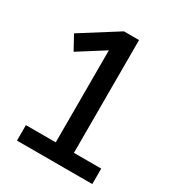

<svg xmlns="http://www.w3.org/2000/svg" viewBox="-170 -810 838 914"><g transform="rotate(30 249.0 -352.5)"><path d="M62 0V-85H226V-626L269 -618L84 -501L42 -578L243 -705H326V-85H476V0Z"/></g></svg>

Font: Nunito Sans 7pt Condensed SemiBold
Style: Regular
Weight: 600
Width: 3
Designer: Vernon Adams
Foundry: Vernon Adams
Version: Version 3.101;gftools[0.9.27]